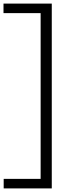

<svg xmlns="http://www.w3.org/2000/svg" viewBox="-38 -828 420 1068"><path d="M-17.5 220V167H188V-755H-18.5V-808H250V220Z"/></svg>

Font: Encode Sans Expanded Expanded Light
Style: Regular
Weight: 300
Width: 7
Designer: Multiple Designers
Foundry: Impallari Type
Version: Version 3.000; ttfautohint (v1.8.3) -l 8 -r 50 -G 200 -x 14 